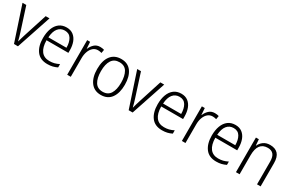

<svg xmlns="http://www.w3.org/2000/svg" viewBox="106 -1544 3835 2556"><g transform="rotate(30 2023.0 -266.0)"><path d="M178 0 2 -532H60L173 -181Q183 -150 192 -118.5Q201 -87 207 -60H210Q216 -84 225 -115Q234 -146 244 -177L358 -532H417L239 0Z M678 -542Q740 -542 781.5 -510Q823 -478 843.5 -423.5Q864 -369 864 -300V-260H528Q529 -152 572 -95.5Q615 -39 697 -39Q738 -39 771.5 -47.5Q805 -56 843 -75V-24Q809 -7 773.5 1.5Q738 10 694 10Q583 10 527.5 -64Q472 -138 472 -263Q472 -346 495.5 -409Q519 -472 565 -507Q611 -542 678 -542ZM677 -494Q613 -494 574.5 -446.5Q536 -399 530 -306H808Q808 -388 776.5 -441Q745 -494 677 -494Z M1193 -541Q1227 -541 1255 -532L1246 -479Q1233 -483 1219 -485.5Q1205 -488 1190 -488Q1147 -488 1116 -461.5Q1085 -435 1068 -389.5Q1051 -344 1051 -287V0H996V-532H1041L1048 -430H1051Q1069 -475 1104 -508Q1139 -541 1193 -541Z M1728 -267Q1728 -139 1674 -64.5Q1620 10 1515 10Q1414 10 1358.5 -64.5Q1303 -139 1303 -267Q1303 -398 1359 -470Q1415 -542 1518 -542Q1621 -542 1674.5 -467.5Q1728 -393 1728 -267ZM1361 -267Q1361 -160 1398.5 -99.5Q1436 -39 1516 -39Q1596 -39 1633.5 -99Q1671 -159 1671 -267Q1671 -370 1635 -431.5Q1599 -493 1517 -493Q1438 -493 1399.5 -434Q1361 -375 1361 -267Z M1941 0 1765 -532H1823L1936 -181Q1946 -150 1955 -118.5Q1964 -87 1970 -60H1973Q1979 -84 1988 -115Q1997 -146 2007 -177L2121 -532H2180L2002 0Z M2441 -542Q2503 -542 2544.5 -510Q2586 -478 2606.5 -423.5Q2627 -369 2627 -300V-260H2291Q2292 -152 2335 -95.5Q2378 -39 2460 -39Q2501 -39 2534.5 -47.5Q2568 -56 2606 -75V-24Q2572 -7 2536.5 1.5Q2501 10 2457 10Q2346 10 2290.5 -64Q2235 -138 2235 -263Q2235 -346 2258.5 -409Q2282 -472 2328 -507Q2374 -542 2441 -542ZM2440 -494Q2376 -494 2337.5 -446.5Q2299 -399 2293 -306H2571Q2571 -388 2539.5 -441Q2508 -494 2440 -494Z M2956 -541Q2990 -541 3018 -532L3009 -479Q2996 -483 2982 -485.5Q2968 -488 2953 -488Q2910 -488 2879 -461.5Q2848 -435 2831 -389.5Q2814 -344 2814 -287V0H2759V-532H2804L2811 -430H2814Q2832 -475 2867 -508Q2902 -541 2956 -541Z M3273 -542Q3335 -542 3376.5 -510Q3418 -478 3438.5 -423.5Q3459 -369 3459 -300V-260H3123Q3124 -152 3167 -95.5Q3210 -39 3292 -39Q3333 -39 3366.5 -47.5Q3400 -56 3438 -75V-24Q3404 -7 3368.5 1.5Q3333 10 3289 10Q3178 10 3122.5 -64Q3067 -138 3067 -263Q3067 -346 3090.5 -409Q3114 -472 3160 -507Q3206 -542 3273 -542ZM3272 -494Q3208 -494 3169.5 -446.5Q3131 -399 3125 -306H3403Q3403 -388 3371.5 -441Q3340 -494 3272 -494Z M3806 -542Q3885 -542 3927 -497Q3969 -452 3969 -356V0H3914V-349Q3914 -423 3884.5 -458Q3855 -493 3798 -493Q3646 -493 3646 -292V0H3590V-532H3635L3642 -440H3646Q3665 -483 3705 -512.5Q3745 -542 3806 -542Z"/></g></svg>

Font: Noto Sans Lao Looped SemiCondensed Light
Style: Regular
Weight: 300
Width: 4
Designer: Mark Frömberg, Ben Mitchell
Foundry: The Fontpad Ltd
Version: Version 1.002; ttfautohint (v1.8.4.7-5d5b)